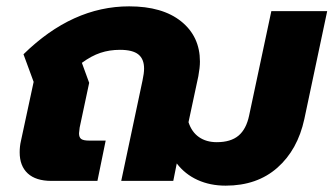

<svg xmlns="http://www.w3.org/2000/svg" viewBox="-20 -570 1051 605"><path d="M537 -55 526 0H362L429 -316Q434 -339 434 -354Q434 -384 416 -398.5Q398 -413 358 -413Q325 -413 296.5 -403.5Q268 -394 238 -372L261 -309L231 -168Q229 -154 229 -150Q229 -137 236 -132Q243 -127 261 -127H313L287 0H142Q93 0 67.5 -23.5Q42 -47 42 -90Q42 -109 46 -126L86 -312L54 -399Q208 -550 387 -550Q492 -550 551 -502.5Q610 -455 610 -376Q610 -357 605 -330L574 -185Q584 -154 607 -138Q630 -122 663 -122Q707 -122 731.5 -142.5Q756 -163 765 -206L835 -535H1011L939 -195Q918 -98 854 -41.5Q790 15 691 15Q642 15 602.5 -3Q563 -21 537 -55Z"/></svg>

Font: Prompt
Style: Bold Italic
Weight: 700
Italic angle: -12°
Designer: Katatrad Team
Foundry: CadsonDemak
Version: Version 1.001